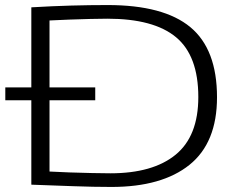

<svg xmlns="http://www.w3.org/2000/svg" viewBox="-20 -730 943 760"><path d="M1 -333V-384H104V-701Q190 -706 262.5 -708Q335 -710 406 -710Q628 -710 733.5 -622.5Q839 -535 839 -345Q839 -165 730 -77.5Q621 10 421 10Q351 10 269.5 7Q188 4 104 1V-333ZM417 -44Q585 -44 675 -117.5Q765 -191 765 -346Q765 -509 677 -582.5Q589 -656 405 -656Q377 -656 337.5 -655Q298 -654 256 -652.5Q214 -651 176 -649V-384H357V-333H176V-51Q209 -49 254.5 -47.5Q300 -46 344.5 -45Q389 -44 417 -44Z"/></svg>

Font: Georama Extended Light
Style: Regular
Weight: 300
Width: 7
Designer: Jean-Baptiste Levee
Foundry: Production Type
Version: Version 1.000